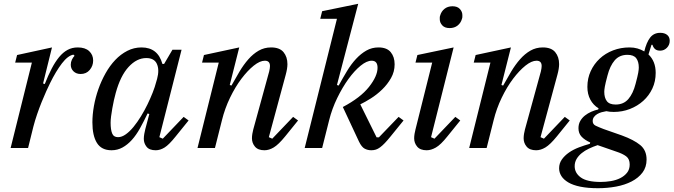

<svg xmlns="http://www.w3.org/2000/svg" viewBox="-20 -780 3550 1012"><path d="M148 -450H60L70 -490L254 -530L207 -340L216 -337Q234 -383 252.5 -418.5Q271 -454 291.5 -479Q312 -504 336 -517Q360 -530 390 -530Q429 -530 450 -510.5Q471 -491 471 -461Q471 -433 453 -411.5Q435 -390 405 -390Q382 -390 367.5 -404Q353 -418 353 -439Q353 -453 359 -465.5Q365 -478 373 -486L367 -492Q338 -487 306.5 -446Q275 -405 244 -342Q236 -326 224 -299.5Q212 -273 199.5 -242Q187 -211 175.5 -177.5Q164 -144 156 -113L128 0H36Z M568 12Q515 12 491 -26.5Q467 -65 467 -135Q467 -176 475 -221Q483 -266 498.5 -310Q514 -354 536.5 -394Q559 -434 587.5 -464Q616 -494 651 -512Q686 -530 726 -530Q812 -530 836 -443H845L889 -518H937L820 -57L838 -49L948 -164L974 -145L906 -61Q871 -17 847.5 -2.5Q824 12 801 12Q767 12 752.5 -6.5Q738 -25 738 -48Q738 -60 740.5 -74.5Q743 -89 746 -100L767 -179L758 -182Q738 -140 718 -104Q698 -68 675 -42.5Q652 -17 625.5 -2.5Q599 12 568 12ZM602 -57Q622 -57 643 -72Q664 -87 684 -111.5Q704 -136 723 -167Q742 -198 757.5 -230Q773 -262 785 -292.5Q797 -323 803 -347L808 -364Q821 -412 807 -443Q793 -474 751 -474Q701 -474 658 -427.5Q615 -381 590 -290Q585 -273 580.5 -252Q576 -231 572 -209Q568 -187 565.5 -167Q563 -147 563 -133Q563 -97 571 -77Q579 -57 602 -57Z M1374 12Q1340 12 1324 -7Q1308 -26 1308 -51Q1308 -62 1310 -74.5Q1312 -87 1315 -98L1399 -404Q1401 -413 1402 -420Q1403 -427 1403 -432Q1403 -460 1376 -460Q1350 -460 1317.5 -434Q1285 -408 1252.5 -365Q1220 -322 1192.5 -265Q1165 -208 1150 -147L1113 0H1021L1133 -450H1045L1055 -490L1241 -530L1191 -332L1200 -329Q1221 -367 1242.5 -403Q1264 -439 1289 -467.5Q1314 -496 1343.5 -513Q1373 -530 1409 -530Q1454 -530 1474.5 -505Q1495 -480 1495 -442Q1495 -419 1486 -386L1397 -57L1415 -49L1525 -164L1551 -145L1483 -61Q1448 -18 1423 -3Q1398 12 1374 12Z M1937 12Q1918 12 1902 3.5Q1886 -5 1872 -34L1787 -216Q1880 -265 1925 -322Q1970 -379 1970 -423Q1970 -460 1939 -460Q1913 -460 1880.5 -433.5Q1848 -407 1816.5 -363.5Q1785 -320 1757.5 -263.5Q1730 -207 1715 -147L1678 0H1586L1756 -681H1668L1678 -721L1868 -760L1756 -332L1765 -329Q1787 -369 1809 -405.5Q1831 -442 1856.5 -469.5Q1882 -497 1911 -513.5Q1940 -530 1975 -530Q2019 -530 2039.5 -505Q2060 -480 2060 -441Q2060 -402 2041 -368.5Q2022 -335 1994 -308Q1966 -281 1935 -261.5Q1904 -242 1879 -230L1965 -56H1977L2081 -164L2107 -145L2038 -60Q2021 -39 2008 -25.5Q1995 -12 1983.5 -3.5Q1972 5 1961 8.5Q1950 12 1937 12Z M2229 12Q2195 12 2179 -7Q2163 -26 2163 -51Q2163 -62 2165 -74.5Q2167 -87 2170 -98L2258 -450H2170L2180 -490L2371 -530L2252 -57L2270 -49L2380 -164L2406 -145L2338 -61Q2303 -17 2277.5 -2.5Q2252 12 2229 12ZM2350 -632Q2324 -632 2311 -646.5Q2298 -661 2298 -678Q2298 -682 2298 -687.5Q2298 -693 2300 -698Q2306 -720 2323 -733.5Q2340 -747 2365 -747Q2391 -747 2404 -732.5Q2417 -718 2417 -701Q2417 -697 2417 -691.5Q2417 -686 2415 -681Q2409 -659 2392 -645.5Q2375 -632 2350 -632Z M2806 12Q2772 12 2756 -7Q2740 -26 2740 -51Q2740 -62 2742 -74.5Q2744 -87 2747 -98L2831 -404Q2833 -413 2834 -420Q2835 -427 2835 -432Q2835 -460 2808 -460Q2782 -460 2749.5 -434Q2717 -408 2684.5 -365Q2652 -322 2624.5 -265Q2597 -208 2582 -147L2545 0H2453L2565 -450H2477L2487 -490L2673 -530L2623 -332L2632 -329Q2653 -367 2674.5 -403Q2696 -439 2721 -467.5Q2746 -496 2775.5 -513Q2805 -530 2841 -530Q2886 -530 2906.5 -505Q2927 -480 2927 -442Q2927 -419 2918 -386L2829 -57L2847 -49L2957 -164L2983 -145L2915 -61Q2880 -18 2855 -3Q2830 12 2806 12Z M3132 212Q3078 212 3039 204Q3000 196 2975.5 181.5Q2951 167 2939 148Q2927 129 2927 107Q2927 81 2941.5 60.5Q2956 40 2979 24Q3002 8 3031 -3Q3060 -14 3089 -22L3091 -29Q3062 -42 3045.5 -59.5Q3029 -77 3029 -104Q3029 -126 3038.5 -142.5Q3048 -159 3063 -171Q3078 -183 3096.5 -191Q3115 -199 3133 -203L3135 -209Q3107 -226 3091.5 -255Q3076 -284 3076 -322Q3076 -367 3093.5 -405Q3111 -443 3141 -471Q3171 -499 3211.5 -514.5Q3252 -530 3298 -530Q3321 -530 3340 -524.5Q3359 -519 3376 -509Q3387 -556 3406.5 -581.5Q3426 -607 3460 -607Q3483 -607 3496.5 -596Q3510 -585 3510 -565Q3510 -543 3495 -528Q3480 -513 3460 -513Q3442 -513 3432.5 -521.5Q3423 -530 3419 -544H3414L3398 -493Q3436 -457 3436 -396Q3436 -351 3418.5 -313.5Q3401 -276 3370.5 -248.5Q3340 -221 3300 -205.5Q3260 -190 3215 -190Q3192 -190 3176 -194Q3164 -192 3151 -188.5Q3138 -185 3127.5 -178.5Q3117 -172 3110.5 -163Q3104 -154 3104 -142Q3104 -125 3119.5 -117.5Q3135 -110 3161 -100L3258 -66Q3321 -43 3354.5 -15.5Q3388 12 3388 61Q3388 101 3366.5 129.5Q3345 158 3309 176.5Q3273 195 3227 203.5Q3181 212 3132 212ZM3225 -229Q3267 -229 3292 -258Q3317 -287 3330 -338Q3341 -379 3344 -396.5Q3347 -414 3347 -424Q3347 -455 3333.5 -473Q3320 -491 3287 -491Q3245 -491 3220 -462Q3195 -433 3182 -382Q3171 -341 3168 -323.5Q3165 -306 3165 -296Q3165 -265 3178.5 -247Q3192 -229 3225 -229ZM3146 179Q3173 179 3200 174.5Q3227 170 3249 159Q3271 148 3285 130.5Q3299 113 3299 87Q3299 58 3280.5 44Q3262 30 3228 19L3130 -15Q3106 -7 3084 3.5Q3062 14 3045.5 27.5Q3029 41 3019 58Q3009 75 3009 96Q3009 132 3041.5 155.5Q3074 179 3146 179Z"/></svg>

Font: IBM Plex Serif Text
Style: Italic
Weight: 450
Italic angle: -14°
Designer: Mike Abbink, Paul van der Laan, Pieter van Rosmalen
Foundry: Bold Monday
Version: Version 3.001